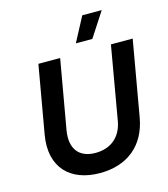

<svg xmlns="http://www.w3.org/2000/svg" viewBox="-131 -1011 986 1125"><g transform="rotate(-15 362.0 -448.0)"><path d="M337 12C498 12 615 -75 644 -243L724 -700H592L515 -257C499 -162 434 -109 341 -109C242 -109 191 -172 211 -284L284 -700H152L80 -289C47 -97 156 12 337 12ZM592 -908H474L395 -759H495Z"/></g></svg>

Font: Fixel Display SemiBold
Style: Italic
Weight: 600
Italic angle: -10°
Designer: AlfaBravo + MacPaw
Foundry: Kyrylo Tkachov, Marchela Mozhyna, Serhii Makarenko, Maria Weinstein, Zakhar Kryvoshyya
Version: Version 1.210;Glyphs 3.2 (3217)